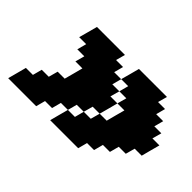

<svg xmlns="http://www.w3.org/2000/svg" viewBox="-101 -1043 1212 1212"><g transform="rotate(45 504.5 -437.5)"><path d="M408.7 -125H658.7L675.3 -187.5H737.8L754.4 -250H816.9L833.5 -312.5H896L913.1 -375H975.6Q981 -395.5 991.9 -437.3Q1002.9 -479 1008.8 -500H946.3L963.4 -562.5H900.9L917.5 -625H855L871.6 -687.5H809.1L826.2 -750H576.2Q570.8 -729.5 559.6 -687.5Q548.3 -645.5 542.5 -625H480L496.6 -687.5H434.1L451.2 -750H201.2Q195.8 -729.5 184.6 -687.7Q173.3 -646 167.5 -625H230L213.4 -562.5H275.9L258.8 -500H321.3Q315.9 -479 304.9 -437.5Q293.9 -396 288.1 -375H225.6L208.5 -312.5H146L129.4 -250H66.9Q61.5 -229 50.3 -187.3Q39.1 -145.5 33.7 -125H283.7L300.3 -187.5H362.8L379.4 -250H441.9Q436 -229 425 -187.3Q414.1 -145.5 408.7 -125ZM504.4 -250H441.9L458.5 -312.5H521ZM583.5 -312.5H521L538.1 -375H600.6ZM663.1 -375H600.6Q606.4 -395.5 617.4 -437.3Q628.4 -479 633.8 -500H571.3L588.4 -562.5H525.9L542.5 -625H605L588.4 -562.5H650.9L633.8 -500H696.3Q690.4 -479 679.4 -437.3Q668.5 -395.5 663.1 -375Z"/></g></svg>

Font: Faithful 32x
Style: BoldOblique
Weight: 400
Foundry: Faithful Resource Pack
Version: Version 1.0; January 27, 2023